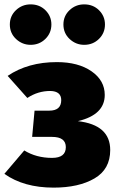

<svg xmlns="http://www.w3.org/2000/svg" viewBox="-25 -838 539 878"><path d="M220 20Q84 20 -5 -43L86 -150Q141 -116 213 -116Q276 -116 276 -165Q276 -212 213 -212H122L133 -332H200Q255 -332 255 -380Q255 -421 205 -422Q148 -422 100 -390L10 -491Q103 -554 235 -554Q333 -554 393.5 -512Q454 -470 454 -404Q454 -313 331 -284Q479 -267 479 -152Q479 -64 407 -22Q335 20 220 20ZM115 -633Q77 -633 48.5 -659.5Q20 -686 20 -726Q20 -765 48 -791.5Q76 -818 115 -818Q156 -818 183 -791Q210 -764 210 -726Q210 -687 182.5 -660Q155 -633 115 -633ZM360 -633Q322 -633 293.5 -659.5Q265 -686 265 -726Q265 -765 293 -791.5Q321 -818 360 -818Q401 -818 428 -791Q455 -764 455 -726Q455 -687 427.5 -660Q400 -633 360 -633Z"/></svg>

Font: Trujillo Black
Style: Regular
Weight: 900
Designer: Fira Sans original fonts by bBox Type GmbH, Carrois Corporate GbR, & Edenspiekermann AG / Changes by Cristiano Sobral
Foundry: Fira Sans original fonts by bBox Type GmbH, Carrois Corporate GbR, & Edenspiekermann AG / Changes by Cristiano Sobral
Version: Version 4.301;July 28, 2020;FontCreator 13.0.0.2655 64-bit